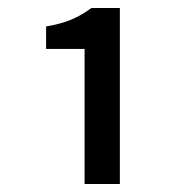

<svg xmlns="http://www.w3.org/2000/svg" viewBox="-20 -896 456 479"><path d="M191 -437H279V-876H208C175 -852 147 -839 95 -830V-774H191Z"/></svg>

Font: Genne Gothic Medium
Style: Regular
Weight: 500
Designer: Ryoko NISHIZUKA (kana & ideographs); Paul D. Hunt (Latin, Greek & Cyrillic); Wenlong ZHANG (bopomofo); Sandoll Communica
Foundry: Adobe Systems Incorporated
Version: Version 1.004;PS 1.004;hotconv 16.6.51;makeotf.lib2.5.65220